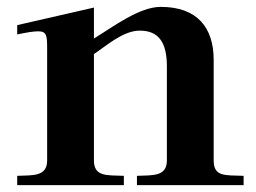

<svg xmlns="http://www.w3.org/2000/svg" viewBox="-20 -538 744 558"><path d="M465 -345V-72C465 -24 423 -29 378 -27V0H688V-27C633 -29 601 -24 601 -72V-364C601 -457 554 -518 447 -518C385 -518 310 -461 253 -426V-516L30 -465V-438C59 -444 78 -447 91 -447C116 -447 117 -434 117 -396V-72C117 -24 75 -29 30 -27V0H340V-27C290 -29 253 -24 253 -72V-381C287 -403 337 -449 386 -449C441 -449 465 -415 465 -345Z"/></svg>

Font: Ortica Linear
Style: Bold
Weight: 700
Designer: Benedetta Bovani
Foundry: Collletttivo
Version: Version 2.000;Glyphs 3.1.2 (3151)